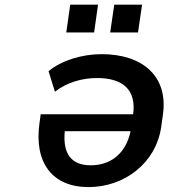

<svg xmlns="http://www.w3.org/2000/svg" viewBox="-20 -778 710 809"><path d="M408.2 -549.8C326.7 -549.8 239.7 -523.9 184.6 -478L211.4 -391.6C263.7 -432.1 328.1 -449.2 389.2 -449.2C496.1 -449.2 555.2 -400.9 541 -296.4H151.4L146.5 -260.3C122.6 -92.8 200.2 10.3 353 10.3C503.9 10.3 637.2 -90.3 659.2 -243.2L666.5 -294.9C689.5 -457.5 580.1 -549.8 408.2 -549.8ZM362.3 -81.5C282.2 -81.5 243.7 -127.9 252.9 -225.1H530.3C510.3 -130.9 446.3 -81.5 362.3 -81.5ZM376.5 -641.1 393.1 -758.3H275.9L259.3 -641.1ZM561.5 -641.1 578.6 -758.3H461.4L444.3 -641.1Z"/></svg>

Font: Winston SemiBold
Style: Italic
Weight: 600
Italic angle: -8.13011°
Designer: Vernon Adams, Kim Jin-seong, David Berlow, Cristiano Sobral
Foundry: The Winston Project Authors
Version: Version 3.004